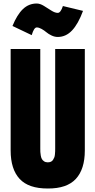

<svg xmlns="http://www.w3.org/2000/svg" viewBox="-20 -1054 538 1082"><path d="M187 -899.4Q171.4 -899.4 158.7 -856L50.3 -907.7Q76.2 -971.2 109.1 -1002.7Q142.1 -1034.2 187 -1034.2Q205.6 -1034.2 227.1 -1021Q248.5 -1007.8 269 -994.6Q289.6 -981.4 305.7 -981.4Q321.8 -981.4 334.5 -1020L447.8 -992.7Q420.9 -919.4 386.2 -882.6Q351.6 -845.7 305.2 -845.7Q288.1 -845.7 270.5 -854Q252.9 -862.3 241 -872.6Q229 -882.8 214.1 -891.1Q199.2 -899.4 187 -899.4ZM40 -206.1V-777.8H207V-221.2Q207 -220.2 207 -217.8Q207 -205.1 207.3 -197.8Q207.5 -190.4 209.7 -177.7Q211.9 -165 216.1 -157.7Q220.2 -150.4 228.5 -144.8Q236.8 -139.2 249 -139.2Q259.3 -139.2 266.8 -142.6Q274.4 -146 278.8 -153.1Q283.2 -160.2 285.9 -166.7Q288.6 -173.3 289.6 -184.3Q290.5 -195.3 290.8 -201.2Q291 -207 291 -217.8Q291 -220.2 291 -221.2V-777.8H458V-206.1Q458 -100.6 407.5 -45.9Q356.9 8.8 250 8.3Q141.1 8.8 90.6 -45.9Q40 -100.6 40 -206.1Z"/></svg>

Font: Anton
Style: Regular
Weight: 400
Foundry: vernon adams
Version: Version 1.000